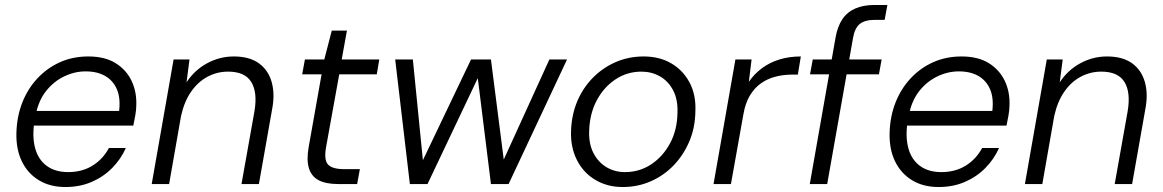

<svg xmlns="http://www.w3.org/2000/svg" viewBox="-20 -740 4677 772"><path d="M243 12Q181 12 136 -15.5Q91 -43 67.5 -92Q44 -141 46 -207Q48 -273 70 -328.5Q92 -384 131 -425.5Q170 -467 221.5 -490Q273 -513 335 -513Q402 -513 445 -486Q488 -459 509 -415Q530 -371 528 -317Q528 -299 524 -276Q520 -253 516 -235H102L112 -294H459Q465 -346 450 -381Q435 -416 403 -434.5Q371 -453 324 -453Q280 -453 237.5 -432.5Q195 -412 164.5 -373Q134 -334 123 -275L118 -249Q109 -189 121.5 -143.5Q134 -98 168 -73Q202 -48 254 -48Q310 -48 352 -74Q394 -100 418 -145H486Q466 -100 431 -64.5Q396 -29 348.5 -8.5Q301 12 243 12Z M590 0 678 -501H742L730 -409Q762 -458 812.5 -485.5Q863 -513 920 -513Q983 -513 1021 -485.5Q1059 -458 1072.5 -409.5Q1086 -361 1074 -300L1021 0H951L1003 -292Q1016 -368 990.5 -410Q965 -452 897 -452Q853 -452 814.5 -431.5Q776 -411 748.5 -371.5Q721 -332 708 -274L660 0Z M1340 0Q1290 0 1261 -15.5Q1232 -31 1222 -64Q1212 -97 1221 -148L1273 -441H1195L1206 -501H1284L1314 -617H1375L1354 -501H1505L1495 -441H1344L1291 -148Q1282 -97 1299 -78.5Q1316 -60 1363 -60H1427L1416 0Z M1628 0 1569 -501H1640L1683 -70H1668L1874 -501H1954L2009 -71H1993L2189 -501H2260L2025 0H1954L1898 -451H1913L1699 0Z M2484 12Q2422 12 2374 -16.5Q2326 -45 2300 -96Q2274 -147 2276 -212Q2278 -278 2301 -332.5Q2324 -387 2364 -427.5Q2404 -468 2456 -490.5Q2508 -513 2568 -513Q2632 -513 2679.5 -485Q2727 -457 2753 -407.5Q2779 -358 2776 -292Q2775 -226 2751.5 -171Q2728 -116 2688.5 -75Q2649 -34 2596.5 -11Q2544 12 2484 12ZM2493 -48Q2551 -48 2598 -79Q2645 -110 2674 -163.5Q2703 -217 2704 -287Q2706 -340 2686.5 -377Q2667 -414 2633.5 -433Q2600 -452 2559 -452Q2502 -452 2455 -421Q2408 -390 2379.5 -336.5Q2351 -283 2349 -214Q2347 -161 2366.5 -124Q2386 -87 2419 -67.5Q2452 -48 2493 -48Z M2849 0 2937 -501H3002L2991 -411Q3013 -443 3044 -466Q3075 -489 3114.5 -501Q3154 -513 3200 -513L3188 -440H3164Q3131 -440 3099 -432Q3067 -424 3040.5 -405.5Q3014 -387 2995.5 -356.5Q2977 -326 2969 -280L2919 0Z M3236 0 3340 -591Q3348 -635 3367.5 -663.5Q3387 -692 3419.5 -706Q3452 -720 3496 -720H3548L3537 -660H3496Q3458 -660 3437.5 -644Q3417 -628 3410 -588L3306 0ZM3237 -441 3248 -501H3525L3514 -441Z M3754 12Q3692 12 3647 -15.5Q3602 -43 3578.5 -92Q3555 -141 3557 -207Q3559 -273 3581 -328.5Q3603 -384 3642 -425.5Q3681 -467 3732.5 -490Q3784 -513 3846 -513Q3913 -513 3956 -486Q3999 -459 4020 -415Q4041 -371 4039 -317Q4039 -299 4035 -276Q4031 -253 4027 -235H3613L3623 -294H3970Q3976 -346 3961 -381Q3946 -416 3914 -434.5Q3882 -453 3835 -453Q3791 -453 3748.5 -432.5Q3706 -412 3675.5 -373Q3645 -334 3634 -275L3629 -249Q3620 -189 3632.5 -143.5Q3645 -98 3679 -73Q3713 -48 3765 -48Q3821 -48 3863 -74Q3905 -100 3929 -145H3997Q3977 -100 3942 -64.5Q3907 -29 3859.5 -8.5Q3812 12 3754 12Z M4101 0 4189 -501H4253L4241 -409Q4273 -458 4323.5 -485.5Q4374 -513 4431 -513Q4494 -513 4532 -485.5Q4570 -458 4583.5 -409.5Q4597 -361 4585 -300L4532 0H4462L4514 -292Q4527 -368 4501.5 -410Q4476 -452 4408 -452Q4364 -452 4325.5 -431.5Q4287 -411 4259.5 -371.5Q4232 -332 4219 -274L4171 0Z"/></svg>

Font: DM Sans 18pt Light
Style: Italic
Weight: 300
Italic angle: -10°
Designer: Colophon Foundry, Jonny Pinhorn
Foundry: Colophon Foundry
Version: Version 4.004;gftools[0.9.30]